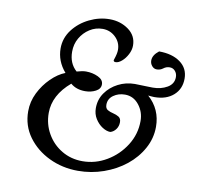

<svg xmlns="http://www.w3.org/2000/svg" viewBox="-73 -696 811 786"><g transform="rotate(10 332.5 -303.0)"><path d="M299.8 13.7Q235.4 13.7 180.2 -12.7Q125 -39.1 91.3 -85.4Q57.6 -131.8 57.6 -191.4Q57.6 -231.4 75.7 -268.1Q93.8 -304.7 122.1 -332.5Q150.4 -360.4 180.7 -372.1Q143.6 -415 143.6 -467.8Q143.6 -510.7 169.9 -545.4Q196.3 -580.1 237.3 -600.1Q278.3 -620.1 321.3 -620.1Q366.2 -620.1 399.9 -595.7Q433.6 -571.3 433.6 -530.3Q433.6 -511.7 423.8 -493.2Q414.1 -474.6 400.4 -462.9Q386.7 -451.2 375 -451.2Q366.2 -451.2 366.2 -458Q372.1 -475.6 374 -484.9Q376 -494.1 376 -502Q376 -533.2 353.5 -554.7Q331.1 -576.2 299.8 -576.2Q270.5 -576.2 246.1 -560.5Q221.7 -544.9 207 -519.5Q192.4 -494.1 192.4 -462.9Q192.4 -414.1 224.6 -385.7Q248 -392.6 262.7 -392.6Q290 -392.6 313 -381.8Q335.9 -371.1 335.9 -351.6Q335.9 -333 316.4 -322.8Q296.9 -312.5 272.5 -312.5Q235.4 -312.5 211.9 -333Q141.6 -273.4 141.6 -199.2Q141.6 -152.3 164.1 -113.3Q186.5 -74.2 225.1 -51.3Q263.7 -28.3 311.5 -28.3Q365.2 -28.3 412.1 -56.2Q459 -84 488.3 -130.4Q517.6 -176.8 517.6 -231.4Q517.6 -269.5 494.6 -298.3Q471.7 -327.1 436.5 -327.1Q409.2 -327.1 388.7 -312.5Q368.2 -297.9 368.2 -273.4Q368.2 -257.8 378.4 -252Q388.7 -246.1 401.9 -243.2Q415 -240.2 425.3 -233.9Q435.5 -227.5 435.5 -211.9Q435.5 -195.3 426.3 -182.6Q417 -169.9 403.3 -166Q387.7 -166 370.1 -177.2Q352.5 -188.5 340.3 -208Q328.1 -227.5 328.1 -252Q328.1 -288.1 347.7 -315.9Q367.2 -343.8 399.4 -360.4Q431.6 -377 468.8 -377Q507.8 -376 522 -375.5Q536.1 -375 543 -375Q577.1 -375 603 -390.1Q628.9 -405.3 628.9 -433.6Q628.9 -448.2 620.1 -458.5Q611.3 -468.8 597.7 -468.8Q583 -468.8 571.8 -460Q560.5 -451.2 545.9 -451.2Q534.2 -451.2 525.9 -460.9Q517.6 -470.7 517.6 -483.4Q517.6 -505.9 543 -525.4Q597.7 -525.4 631.3 -501Q665 -476.6 665 -433.6Q665 -390.6 635.3 -364.3Q605.5 -337.9 555.7 -337.9Q552.7 -337.9 546.4 -338.4Q540 -338.9 530.3 -339.8Q584 -292 584 -218.8Q584 -170.9 560.5 -128.4Q537.1 -85.9 497.6 -54.2Q458 -22.5 406.7 -4.4Q355.5 13.7 299.8 13.7Z"/></g></svg>

Font: Crimson Text
Style: Italic
Weight: 400
Italic angle: -11°
Designer: Sebastian Kosch
Foundry: Sebastian Kosch
Version: Version 1.100; ttfautohint (v1.8.4)